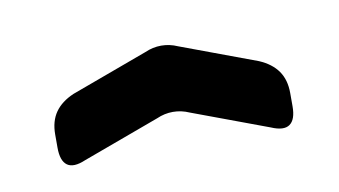

<svg xmlns="http://www.w3.org/2000/svg" viewBox="-31 -872 378 214"><g transform="rotate(-10 158.5 -765.0)"><path d="M25 -730Q25 -715 32 -710Q39 -705 53 -711L140 -743Q149 -747 158.5 -747Q168 -747 177 -743L263 -711Q277 -705 284 -710Q291 -715 291 -730V-745Q291 -760 284 -770Q277 -780 263 -786L177 -818Q168 -822 158.5 -822Q149 -822 140 -818L53 -786Q39 -780 32 -770Q25 -760 25 -745Z"/></g></svg>

Font: Bolota
Style: Bold
Weight: 240
Designer: Gabriel Pang
Version: Version 1.000